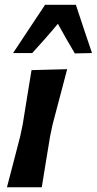

<svg xmlns="http://www.w3.org/2000/svg" viewBox="-20 -796 411 816"><path d="M9.5 0Q23.5 -54 36.8 -104.5Q50 -155 66 -217L76.5 -267Q88 -339 96.5 -391.2Q105 -443.5 114 -498L265.5 -502Q251 -447.5 237 -393.8Q223 -340 203.5 -267L193 -217Q183 -155.5 174.5 -104.8Q166 -54 157.5 0ZM35.5 -570.5Q70 -622.5 104 -673.8Q138 -725 171.5 -775.5H302.5Q319.5 -724 336.5 -672.8Q353.5 -621.5 371 -570.5L298 -569Q280.5 -598.5 261.8 -631Q243 -663.5 226 -695Q200 -663.5 172 -631.8Q144 -600 117 -570.5Z"/></svg>

Font: Commissioner Loud SemiBold
Style: Italic
Weight: 600
Italic angle: -12°
Designer: Kostas Bartsokas
Foundry: Kostas Bartsokas
Version: Version 1.000; ttfautohint (v1.8.3)